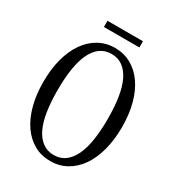

<svg xmlns="http://www.w3.org/2000/svg" viewBox="-198 -947 980 1074"><g transform="rotate(30 292.0 -410.0)"><path d="M292 10Q234 10 187.5 -16Q141 -42 107.5 -90Q74 -138 56 -205.5Q38 -273 38 -355Q38 -438 56 -505Q74 -572 107.5 -620Q141 -668 188 -694Q235 -720 292 -720Q349 -720 396 -694Q443 -668 476.5 -620Q510 -572 528 -505Q546 -438 546 -355Q546 -273 528 -205.5Q510 -138 476.5 -90Q443 -42 396 -16Q349 10 292 10ZM292 -29Q334 -29 364.5 -51.5Q395 -74 415 -115.5Q435 -157 444.5 -217.5Q454 -278 454 -355Q454 -432 444.5 -492.5Q435 -553 415 -594.5Q395 -636 364.5 -658.5Q334 -681 292 -681Q250 -681 219.5 -659Q189 -637 169 -595Q149 -553 139.5 -492.5Q130 -432 130 -355Q130 -278 139.5 -217.5Q149 -157 169 -115.5Q189 -74 220 -51.5Q251 -29 292 -29ZM178 -830H407V-790H178Z"/></g></svg>

Font: Roboto Serif 120pt ExtraCondensed
Style: Regular
Weight: 400
Width: 2
Designer: Greg Gazdowicz
Foundry: Commercial Type
Version: Version 1.008